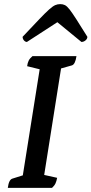

<svg xmlns="http://www.w3.org/2000/svg" viewBox="-20 -914 445 934"><path d="M18 0Q23 -40 40 -45L91 -61L173 -577L112 -592Q114 -608 119.5 -619Q125 -630 138 -641H352Q346 -601 330 -596L277 -581L195 -63L258 -49Q255 -33 250 -22Q245 -11 233 0ZM273 -894Q286 -894 296 -889Q306 -884 318.5 -868Q331 -852 351.5 -820Q372 -788 405 -735Q405 -725 396 -717.5Q387 -710 376 -710L259 -806L111 -710Q103 -710 96.5 -717.5Q90 -725 90 -735Q140 -788 170.5 -820Q201 -852 219 -868Q237 -884 248.5 -889Q260 -894 273 -894Z"/></svg>

Font: Petrona SemiBold
Style: Italic
Weight: 600
Italic angle: -9°
Designer: Ringo R. Seeber
Foundry: Ringo R. Seeber
Version: Version 2.001; ttfautohint (v1.8.3)